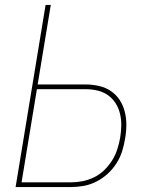

<svg xmlns="http://www.w3.org/2000/svg" viewBox="-20 -755 640 775"><path d="M43 0 164 -735H185L132 -414H326Q353 -414 379.5 -408Q406 -402 427.5 -387.5Q449 -373 463 -351.5Q477 -330 483.5 -304.5Q490 -279 490 -251Q490 -223 485 -196Q481 -170 473 -144.5Q465 -119 450 -95.5Q435 -72 414 -53Q393 -34 368 -21.5Q343 -9 317 -4.5Q291 0 265 0ZM67 -19H265Q289 -19 312.5 -23.5Q336 -28 359 -39Q382 -50 400.5 -68Q419 -86 432.5 -107.5Q446 -129 453.5 -152.5Q461 -176 465 -199Q469 -223 469.5 -247.5Q470 -272 464.5 -295.5Q459 -319 446.5 -338.5Q434 -358 415.5 -371Q397 -384 373.5 -389.5Q350 -395 326 -395H129Z"/></svg>

Font: Iosevka Curly ThExObl
Style: Regular
Weight: 100
Width: 7
Italic angle: -9°
Monospace: yes
Designer: Belleve Invis
Foundry: Belleve Invis
Version: Version 11.1.0; ttfautohint (v1.8.3)